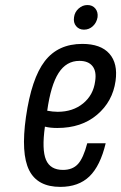

<svg xmlns="http://www.w3.org/2000/svg" viewBox="-20 -721 474 751"><path d="M81.4 -262.7Q61.4 -120.4 94 -55.2Q126.6 10 215.9 10Q287.3 10 329.9 -31.1Q372.4 -72.3 393.4 -160.7H321.3Q306 -102.3 284.9 -79.4Q263.9 -56.4 226.4 -56.4Q176.6 -56.4 159.9 -95.9Q143.1 -135.4 155.7 -225.6Q166.6 -222.9 178.8 -221.6Q191 -220.4 204.1 -220.4Q298.7 -220.4 359.6 -272.1Q420.6 -323.7 432 -404.4Q441.6 -473 407.8 -511.1Q374 -549.3 301.9 -549.3Q207 -549.3 155.1 -481.7Q103.1 -414.1 81.4 -262.7ZM290.6 -482.9Q325.6 -482.9 341.9 -462.2Q358.3 -441.6 352.1 -402.7Q345 -349.1 305 -316.4Q265 -283.7 205.6 -283.7Q195.6 -283.7 185.9 -284.8Q176.1 -285.9 164.7 -287.9Q178.7 -388 209.1 -435.4Q239.4 -482.9 290.6 -482.9ZM308.4 -605Q328.6 -605 343.3 -618.7Q358 -632.4 361.6 -653.6Q364.1 -673.7 353 -687.5Q341.9 -701.3 322 -701.3Q302.6 -701.3 287.4 -687.5Q272.1 -673.7 269.6 -653.6Q266.3 -632.4 277.8 -618.7Q289.3 -605 308.4 -605Z"/></svg>

Font: Secuela ExtLt
Style: Italic
Weight: 200
Italic angle: -8°
Designer: Fernando Haro
Foundry: deFharo
Version: Version 1.704